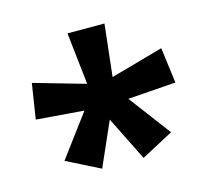

<svg xmlns="http://www.w3.org/2000/svg" viewBox="-76 -847 697 642"><g transform="rotate(-15 272.5 -526.0)"><path d="M336 -760 316 -580 498 -631 514 -508 348 -496 457 -351 346 -292 270 -445 203 -293 88 -351 196 -496 31 -509 50 -631 228 -580 208 -760Z"/></g></svg>

Font: Noto IKEA Latin
Style: Bold
Weight: 700
Designer: Monotype Design Team
Foundry: Monotype Imaging Inc.
Version: Version 1.0